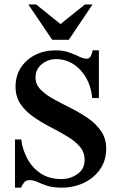

<svg xmlns="http://www.w3.org/2000/svg" viewBox="-20 -841 543 874"><path d="M463.4 -164.1Q463.4 -110.8 435.8 -70.8Q408.2 -30.8 362.1 -8.8Q315.9 13.2 260.7 13.2Q220.7 13.2 194.8 4.6Q168.9 -3.9 150.9 -12.5Q132.8 -21 114.7 -21Q99.1 -21 90.3 -11Q81.5 -1 75.7 13.2H48.3V-206.1H76.7Q82 -161.1 103.8 -119.9Q125.5 -78.6 164.3 -52.2Q203.1 -25.9 259.3 -25.9Q299.8 -25.9 332.5 -48.6Q365.2 -71.3 365.2 -113.8Q365.2 -148.9 342.5 -174.6Q319.8 -200.2 283.9 -221.4Q248 -242.7 208 -263.4Q168 -284.2 132.1 -309.1Q96.2 -334 73.5 -367.2Q50.8 -400.4 50.8 -446.3Q50.8 -495.6 75 -533Q99.1 -570.3 140.4 -591.1Q181.6 -611.8 233.9 -611.8Q268.6 -611.8 294.7 -602.3Q320.8 -592.8 340.3 -583.3Q359.9 -573.7 375 -573.7Q387.2 -573.7 393.3 -585.7Q399.4 -597.7 401.9 -611.8H430.2V-394.5H399.9Q395 -446.8 372.1 -486.8Q349.1 -526.9 313.7 -549.3Q278.3 -571.8 235.8 -571.8Q198.7 -571.8 170.2 -548.8Q141.6 -525.9 141.6 -488.3Q141.6 -457 164.8 -433.3Q188 -409.7 224.6 -389.6Q261.2 -369.6 302.5 -348.9Q343.8 -328.1 380.4 -303Q417 -277.8 440.2 -244.1Q463.4 -210.4 463.4 -164.1ZM401.4 -820.8 293 -659.7H217.8L108.9 -820.8H144.5L255.4 -731.4L366.7 -820.8Z"/></svg>

Font: Scheherazade New SemiBold
Style: Regular
Weight: 600
Designer: SIL International
Foundry: SIL International
Version: Version 4.000